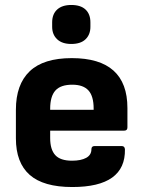

<svg xmlns="http://www.w3.org/2000/svg" viewBox="-20 -741 577 773"><path d="M271 12Q155 12 99.5 -37Q44 -86 44 -184V-299Q44 -401 99.5 -454Q155 -507 269 -507Q493 -507 493 -306V-228Q493 -215 480 -215H182V-185Q182 -139 202.5 -116.5Q223 -94 270 -94Q306 -94 327 -105.5Q348 -117 348 -140Q348 -153 361 -153H470Q482 -153 483 -140Q486 12 271 12ZM182 -299H357V-304Q357 -354 336 -377Q315 -400 271 -400Q224 -400 203 -376.5Q182 -353 182 -303ZM267 -564Q230 -564 210 -583Q190 -602 190 -633V-651Q190 -684 210 -702.5Q230 -721 267 -721Q305 -721 324.5 -702.5Q344 -684 344 -651V-633Q344 -602 324.5 -583Q305 -564 267 -564Z"/></svg>

Font: Sofia Sans ExtraBold
Style: Regular
Weight: 800
Designer: Botio Nikoltchev, Ani Petrova
Foundry: lettersoup
Version: Version 4.101; ttfautohint (v1.8.4.7-5d5b)